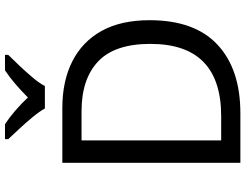

<svg xmlns="http://www.w3.org/2000/svg" viewBox="-127 -857 984 770"><g transform="rotate(-90 365.0 -472.0)"><path d="M669 -364Q669 -183 570.5 -91.5Q472 0 296 0H97V-714H317Q425 -714 504 -674Q583 -634 626 -556.5Q669 -479 669 -364ZM574 -361Q574 -504 503.5 -570.5Q433 -637 304 -637H187V-77H284Q574 -77 574 -361ZM315 -784Q302 -807 280 -833.5Q258 -860 234 -886Q210 -912 192 -931V-944H252Q278 -927 306 -903Q334 -879 359 -852Q386 -879 414 -903Q442 -927 468 -944H530V-931Q511 -912 486.5 -886Q462 -860 439.5 -833.5Q417 -807 405 -784Z"/></g></svg>

Font: Noto Sans Wancho
Style: Regular
Weight: 400
Designer: Monotype Design Team
Foundry: Monotype Imaging Inc.
Version: Version 2.001; ttfautohint (v1.8.4.7-5d5b)